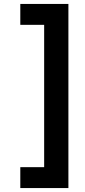

<svg xmlns="http://www.w3.org/2000/svg" viewBox="-20 -814 433 974"><path d="M327 140V-794H83V-688H204V34H83V140Z"/></svg>

Font: Vanilla Cream
Style: Bold
Weight: 700
Designer: Jeremy Tribby, Jinavaṁso
Foundry: Tribby Type
Version: Version 1.422;Glyphs 3.1.2 (3151)